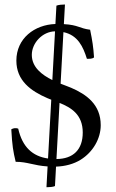

<svg xmlns="http://www.w3.org/2000/svg" viewBox="-20 -714 505 833"><path d="M207.1 -366.7C161.9 -389 118 -422.3 118 -476C118 -527.6 164.3 -577.2 218.7 -578ZM238.3 -267.6C288.5 -247.2 339 -217.4 339 -139C339 -64.7 297.7 -24.7 224.9 -24ZM371 -585C323.5 -591.2 319.4 -605.9 257.1 -609.3L261.8 -694.5C249 -694.5 234 -693 224.8 -689.5L220.4 -609.9C129.6 -606.8 51 -547.3 51 -451C51 -364 114 -319 186 -288C191.2 -285.8 196.7 -283.6 202.4 -281.4L188.4 -26.3C121.1 -35.9 77.1 -76 59 -156C48 -160 38 -158 29 -153C33 -81 37 -58 48 -12C99.7 -12 125.2 4.1 186.5 8.1L181.6 98.3C191.6 98.3 211.2 97.4 218.5 93.2L223.1 8.9C262.2 7.7 300.1 -2.3 330 -21C383 -54 417 -112 417 -171C417 -260 356 -304 289 -333C277.7 -337.9 261.2 -343.6 242.9 -350.9L255.2 -574.6C317.9 -561.3 340.7 -511.2 357 -459C368 -459 380 -458 388 -465C385 -510 381 -536 371 -585Z"/></svg>

Font: Libertinus Math
Style: Regular
Weight: 400
Designer: Philipp H. Poll
Foundry: Khaled Hosny
Version: Version 6.2